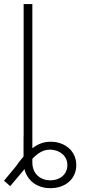

<svg xmlns="http://www.w3.org/2000/svg" viewBox="-29 -748 430 969"><path d="M134.3 -727.5H90.3V-59.1H89.8V42C77.1 56.2 64 73.2 50.8 92.3L-8.8 164.1L22.5 191.4L88.4 113.3L94.2 105C107.9 161.1 154.8 201.7 225.6 201.7C301.3 201.7 356 154.8 356 85C356 14.6 299.3 -32.7 226.1 -32.7C194.3 -32.7 164.6 -22.9 134.3 0ZM134.3 71.8V53.7C165.5 20 194.3 6.3 227.1 7.3C274.9 9.3 311 40.5 311 85C311 131.3 274.4 162.1 225.6 162.1C173.8 162.1 134.3 128.4 134.3 71.8Z"/></svg>

Font: Raveo ExtraLight
Style: Regular
Weight: 200
Designer: Jakub Foglar, Rasmus Andersson (Inter)
Foundry: Jakubfoglar.com
Version: Version 1.100;Glyphs 3.2.3 (3260)